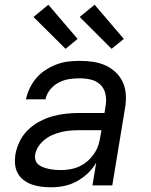

<svg xmlns="http://www.w3.org/2000/svg" viewBox="-20 -786 640 814"><path d="M197 8Q176 8 155.5 5.5Q135 3 116 -3.5Q97 -10 81 -22Q65 -34 55.5 -51Q46 -68 44 -88.5Q42 -109 45 -130Q50 -158 63 -185.5Q76 -213 98 -234.5Q120 -256 147 -270.5Q174 -285 202.5 -293Q231 -301 259.5 -304Q288 -307 316 -307H423L428 -339Q432 -364 427 -387.5Q422 -411 405.5 -427Q389 -443 365.5 -448.5Q342 -454 317 -454Q295 -454 272.5 -450.5Q250 -447 229 -436Q208 -425 192.5 -406Q177 -387 173 -365H90Q95 -389 106 -412Q117 -435 134 -455Q151 -475 173.5 -489.5Q196 -504 220 -513Q244 -522 268.5 -525Q293 -528 317 -528Q346 -528 374 -524Q402 -520 426.5 -509Q451 -498 470.5 -479.5Q490 -461 501 -436.5Q512 -412 513.5 -384Q515 -356 510 -327L456 0H372L388 -97Q374 -72 352.5 -51.5Q331 -31 305 -17Q279 -3 251.5 2.5Q224 8 197 8ZM238 -65Q258 -65 278 -68.5Q298 -72 316.5 -80.5Q335 -89 351 -103Q367 -117 379 -134.5Q391 -152 397 -171Q403 -190 406 -210L410 -234H315Q297 -234 278.5 -232.5Q260 -231 241 -226.5Q222 -222 204 -214.5Q186 -207 170 -194.5Q154 -182 143 -165Q132 -148 129 -130Q127 -117 131 -105.5Q135 -94 144.5 -87Q154 -80 165.5 -76Q177 -72 189 -69.5Q201 -67 213.5 -66Q226 -65 238 -65ZM453 -579 318 -714 381 -766 505 -621ZM258 -579 122 -714 185 -766 309 -621Z"/></svg>

Font: Iosevka Aile
Style: Italic
Weight: 400
Italic angle: -9°
Designer: Belleve Invis
Foundry: Belleve Invis
Version: Version 28.0.1; ttfautohint (v1.8.4)